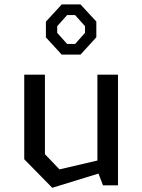

<svg xmlns="http://www.w3.org/2000/svg" viewBox="-20 -860 660 891"><path d="M266.5 -606.5H353.5L427 -687V-760L353.5 -839.5H266.5L193 -759.5V-686.5ZM245.5 -707.5V-738.5L291.5 -790H328.5L374.5 -738.5V-707.5L328.5 -656H291.5ZM188.5 -513.5H92.5V-121L222.5 11.5L437 -54.5L458 0H527.5V-513.5H432V-115L256 -74L188.5 -144.5Z"/></svg>

Font: FontWithASyntaxHighlighterNightOwl
Style: Regular
Weight: 400
Designer: Riley Cran & the Lettermatic Team
Foundry: Lettermatic
Version: Version 1.000 (FontWithASyntaxHighlighterNightOwl)